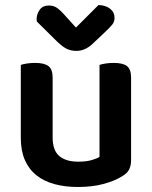

<svg xmlns="http://www.w3.org/2000/svg" viewBox="-20 -731 606 766"><path d="M503 -93Q503 -70 495 -54.5Q487 -39 466 -27Q437 -9 392.5 3Q348 15 291 15Q239 15 197 3.5Q155 -8 125 -32Q95 -56 79 -93Q63 -130 63 -181V-472Q71 -475 86.5 -477.5Q102 -480 121 -480Q156 -480 173 -467.5Q190 -455 190 -421V-183Q190 -131 216.5 -108.5Q243 -86 292 -86Q323 -86 344.5 -92Q366 -98 377 -105V-472Q385 -475 400.5 -477.5Q416 -480 434 -480Q470 -480 486.5 -467.5Q503 -455 503 -421ZM283 -621 373 -711Q402 -710 419.5 -696Q437 -682 437 -660Q437 -644 427.5 -632.5Q418 -621 400 -604L347 -554Q318 -528 285 -528Q264 -528 247.5 -535.5Q231 -543 206 -567L127 -645Q126 -649 126 -654Q126 -674 138 -691.5Q150 -709 175 -709Q191 -709 203.5 -702Q216 -695 236 -673Z"/></svg>

Font: Baloo Thambi 2 SemiBold
Style: Regular
Weight: 600
Designer: Aadarsh Rajan and Ek Type
Foundry: Ek Type
Version: Version 1.640;hotconv 1.0.111;makeotfexe 2.5.65597; ttfautoh